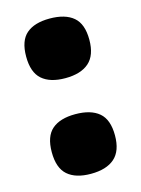

<svg xmlns="http://www.w3.org/2000/svg" viewBox="-92 -605 490 669"><g transform="rotate(-15 153.5 -270.0)"><path d="M153 10Q98 10 69 -15.5Q40 -41 40 -98Q40 -155 69 -180Q98 -205 153 -205Q209 -205 238.5 -180Q268 -155 268 -98Q268 -42 238.5 -16Q209 10 153 10ZM153 -335Q98 -335 69 -360.5Q40 -386 40 -443Q40 -500 69 -525Q98 -550 153 -550Q209 -550 238.5 -525Q268 -500 268 -443Q268 -387 238.5 -361Q209 -335 153 -335Z"/></g></svg>

Font: Encode Sans Narrow
Style: Black
Weight: 900
Designer: Pablo Impallari, Andres Torresi
Foundry: Pablo Impallari, Andres Torresi
Version: Version 1.000; ttfautohint (v1.00) -l 8 -r 50 -G 200 -x 14 -